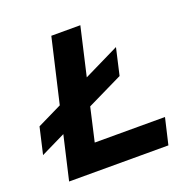

<svg xmlns="http://www.w3.org/2000/svg" viewBox="-126 -825 931 945"><g transform="rotate(-20 340.0 -352.0)"><path d="M302 -312 262 -137H630L598 0H78L131 -229L2 -166L34 -305L163 -368L241 -704H393L335 -452L521 -543L489 -403Z"/></g></svg>

Font: CBA Beacon Sans Extra Bold
Style: Italic
Weight: 800
Italic angle: -13°
Designer: Wei Huang
Foundry: Wei Huang
Version: Version 1.002